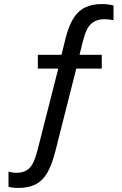

<svg xmlns="http://www.w3.org/2000/svg" viewBox="-20 -739 602 949"><path d="M541 -712V-639Q521 -644 498 -644Q454 -644 429.5 -620.5Q405 -597 391 -540L373 -468H483V-400H357L254 7Q237 75 214 114.5Q191 154 156.5 172Q122 190 70 190Q43 190 22 184V109Q40 115 62 115Q103 115 126.5 91Q150 67 167 -3L268 -400H167V-468H284L304 -549Q327 -641 368.5 -680Q410 -719 485 -719Q513 -719 541 -712Z"/></svg>

Font: CST
Style: Regular
Weight: 400
Version: Version 1.00